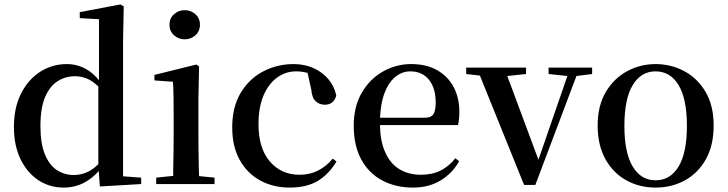

<svg xmlns="http://www.w3.org/2000/svg" viewBox="-20 -833 3294 869"><path d="M268 16Q204 16 153 -18Q102 -52 72.5 -113.5Q43 -175 43 -258Q43 -346 75.5 -410Q108 -474 162.5 -508.5Q217 -543 282 -543Q330 -543 370 -520Q401 -503 428 -470V-746L341 -751V-778L525 -813L540 -804L537 -649V-35L619 -29V0L432 11L427 -59Q400 -28 366 -9Q322 16 268 16ZM425 -442Q402 -463 381 -474Q351 -488 320 -488Q277 -488 241.5 -466Q206 -444 184.5 -394.5Q163 -345 163 -262Q163 -184 183 -135Q203 -86 237 -63.5Q271 -41 314 -41Q349 -41 379 -56Q402 -67 425 -90Z M687 0V-29L764 -37Q764 -50 764 -67Q765 -108 765.5 -153Q766 -198 766 -232V-300Q766 -350 765.5 -388.5Q765 -427 763 -463L679 -469V-494L869 -541L881 -532L878 -385V-232Q878 -198 878.5 -153Q879 -108 880 -67Q880 -50 881 -36L951 -29V0ZM816 -655Q788 -655 767.5 -673.5Q747 -692 747 -721Q747 -750 767.5 -768.5Q788 -787 816 -787Q844 -787 864.5 -768.5Q885 -750 885 -721Q885 -692 864.5 -673.5Q844 -655 816 -655Z M1291 16Q1217 16 1158 -16Q1099 -48 1065 -109Q1031 -170 1031 -256Q1031 -349 1069.5 -413Q1108 -477 1171.5 -510Q1235 -543 1309 -543Q1358 -543 1398.5 -525Q1439 -507 1466 -475Q1493 -443 1502 -401Q1491 -359 1450 -359Q1426 -359 1409 -374.5Q1392 -390 1389 -427L1372 -503Q1347 -510 1320 -510Q1272 -510 1233 -481Q1194 -452 1172 -399Q1150 -346 1150 -271Q1150 -162 1201.5 -102Q1253 -42 1336 -42Q1381 -42 1418.5 -60.5Q1456 -79 1486 -115L1503 -102Q1468 -44 1418 -14Q1368 16 1291 16Z M1849 16Q1771 16 1710.5 -16Q1650 -48 1615.5 -110.5Q1581 -173 1581 -264Q1581 -351 1617.5 -413.5Q1654 -476 1713.5 -509.5Q1773 -543 1841 -543Q1911 -543 1960 -514.5Q2009 -486 2034 -437.5Q2059 -389 2059 -328Q2059 -292 2053 -267H1700Q1701 -192 1724 -143Q1747 -91 1789 -66.5Q1831 -42 1884 -42Q1937 -42 1975 -61.5Q2013 -81 2041 -117L2058 -103Q2026 -47 1973 -15.5Q1920 16 1849 16ZM1700 -300H1902Q1931 -300 1941.5 -316Q1952 -332 1952 -369Q1952 -434 1921.5 -472Q1891 -510 1837 -510Q1799 -510 1768 -484Q1737 -458 1718 -406Q1703 -362 1700 -300Z M2352 4 2152 -491 2090 -498V-527H2361V-498L2276 -489L2417 -110L2548 -489L2463 -498V-527H2660V-498L2589 -489L2403 4Z M2947 16Q2874 16 2814.5 -17Q2755 -50 2720 -113Q2685 -176 2685 -265Q2685 -354 2721.5 -416Q2758 -478 2818 -510.5Q2878 -543 2947 -543Q3017 -543 3077 -511Q3137 -479 3173.5 -417Q3210 -355 3210 -265Q3210 -175 3175 -112.5Q3140 -50 3080.5 -17Q3021 16 2947 16ZM2947 -17Q3014 -17 3051.5 -79.5Q3089 -142 3089 -263Q3089 -385 3051.5 -447.5Q3014 -510 2947 -510Q2881 -510 2843.5 -447.5Q2806 -385 2806 -263Q2806 -142 2843.5 -79.5Q2881 -17 2947 -17Z"/></svg>

Font: Early Summer Mincho SemiBold
Style: Regular
Weight: 600
Designer: GuiWonder
Version: Version 1.002